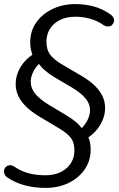

<svg xmlns="http://www.w3.org/2000/svg" viewBox="-21 -734 586 943"><path d="M203.4 188.9Q146.2 188.9 99.2 175.8Q52.3 162.8 17.6 139.2Q5.4 131.3 1.3 121Q-2.8 110.7 -0.6 101Q1.6 91.2 9.3 84.6Q16.9 78.1 27.7 77.4Q38.4 76.8 50.7 85.2Q81.1 106.3 118.6 116.6Q156.2 126.9 201 126.9Q245.5 126.9 277.6 110.9Q309.7 95 327.1 67.4Q344.5 39.8 344.5 5.4Q344.5 -34 327.4 -56.5Q310.2 -78.9 269.9 -103.2L169.7 -163Q132.7 -185.6 107.4 -210.3Q82.1 -235.1 69 -262.8Q56 -290.6 56 -320Q56 -364.1 78.9 -403.1Q101.8 -442.1 144.1 -469.5L141.2 -458.1Q134.8 -473.1 131.1 -489.5Q127.4 -506 127.4 -525.8Q127.4 -582.6 157.8 -624.8Q188.2 -666.9 238.3 -690.4Q288.3 -713.9 348.2 -713.9Q396.8 -713.9 439.5 -702.3Q482.3 -690.8 520 -664.1Q532.7 -655.8 536.8 -645.5Q540.9 -635.2 538.2 -625.9Q535.4 -616.7 527.9 -610.3Q520.3 -604 509 -603.9Q497.8 -603.7 485.5 -612.1Q458.6 -631.3 422.5 -641.6Q386.3 -651.9 350.1 -651.9Q306.1 -651.9 273.8 -635.9Q241.4 -620 224.3 -592.4Q207.1 -564.8 207.1 -529.9Q207.1 -491 224 -467.2Q240.8 -443.5 281.7 -418.7L378.9 -361.6Q417.9 -339 443.7 -313.9Q469.5 -288.9 482.3 -261.9Q495.1 -235 495.1 -204.5Q495.1 -160.9 471.9 -121.4Q448.8 -81.9 406 -54.5L408.5 -69.3Q416.4 -54.9 420.3 -37.7Q424.3 -20.5 424.3 -0.1Q424.3 57.1 393.8 99.8Q363.4 142.4 313.6 165.7Q263.7 188.9 203.4 188.9ZM129.9 -332.5Q129.9 -300.2 152.1 -273.6Q174.3 -246.9 216.7 -220.5L304.8 -167.8Q333.7 -150.5 353.5 -133.5Q373.3 -116.4 385.4 -97.1L374 -98.7Q397.3 -119.9 409.3 -145.1Q421.2 -170.3 421.2 -192.5Q421.2 -224.8 398.5 -251.4Q375.8 -278.1 331.9 -304.5L247.3 -354.2Q219.4 -371 199.4 -388.5Q179.3 -406 166.7 -425.8L178.5 -427.6Q154.3 -406.6 142.1 -381.1Q129.9 -355.7 129.9 -332.5Z"/></svg>

Font: Nunito ExtraLight
Style: Italic
Weight: 200
Italic angle: -9°
Designer: Vernon Adams
Foundry: Vernon Adams
Version: Version 3.602